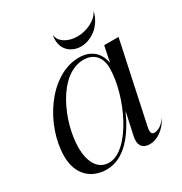

<svg xmlns="http://www.w3.org/2000/svg" viewBox="-178 -886 970 1026"><g transform="rotate(-30 307.5 -373.0)"><path d="M186 10C297.5 10 375.5 -93.5 428.5 -212L398 -72.5C387 -19.5 409 8 452.5 8C519.5 8 566.5 -57 575 -80H574C567.5 -66.5 538 -33 505 -33C485.5 -33 481 -47.5 488.5 -81.5L593.5 -572.5H505L484.5 -474.5C476 -533 434.5 -583 354.5 -583C169.5 -583 23 -353 23 -164.5C23 -49 94.5 10 186 10ZM214.5 -15.5C144 -15.5 112.5 -82.5 112 -165C112 -320 213 -560.5 369.5 -560.5C435.5 -560.5 469.5 -516 469.5 -452C469.5 -283 345 -15.5 214.5 -15.5ZM395.5 -628C454.5 -628 525.5 -671 547 -756H545.5C524 -713 462.5 -684 405 -684C348 -684 298.5 -713 295 -756H294C279 -671 336 -628 395.5 -628Z"/></g></svg>

Font: Beautique Display Italic
Style: Regular
Weight: 400
Italic angle: -12°
Designer: Nhat-Quang Ngo
Version: Version 1.100;Glyphs 3.2.3 (3260)